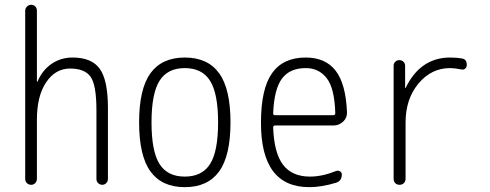

<svg xmlns="http://www.w3.org/2000/svg" viewBox="-20 -770 2040 800"><path d="M85 -25.4V-724.6Q85 -735.4 92.3 -742.7Q99.6 -750 109.9 -750Q120.1 -750 127 -743.2Q133.8 -736.3 133.8 -724.6V-430.7Q133.8 -429.7 135.7 -429.7Q136.7 -429.7 136.7 -430.7Q156.2 -477.5 194.8 -503.9Q233.4 -530.3 282.2 -530.3Q362.3 -530.3 396 -482.9Q429.7 -435.5 429.7 -320.3V-24.4Q429.7 -14.6 422.9 -7.3Q416 0 406.2 0Q396.5 0 389.2 -6.8Q381.8 -13.7 381.8 -24.4V-310.5Q381.8 -416 357.4 -450.2Q333 -484.4 272 -484.4Q210.9 -484.4 172.4 -427.2Q133.8 -370.1 133.8 -271.5V-25.4Q133.8 -14.6 127 -7.3Q120.1 0 109.9 0Q99.6 0 92.3 -6.8Q85 -13.7 85 -25.4Z M855.5 -433.1Q822.3 -486.3 750 -486.3Q677.7 -486.3 644.5 -433.1Q611.3 -379.9 611.3 -259.8Q611.3 -139.6 644.5 -86.9Q677.7 -34.2 750 -34.2Q822.3 -34.2 855.5 -86.9Q888.7 -139.6 888.7 -259.8Q888.7 -379.9 855.5 -433.1ZM893.1 -55.7Q845.7 9.8 750 9.8Q654.3 9.8 606.9 -55.7Q559.6 -121.1 559.6 -260.3Q559.6 -399.4 606.9 -464.8Q654.3 -530.3 750 -530.3Q845.7 -530.3 893.1 -464.8Q940.4 -399.4 940.4 -260.3Q940.4 -121.1 893.1 -55.7Z M1253.9 -486.3Q1187.5 -486.3 1154.8 -442.4Q1122.1 -398.4 1118.2 -297.9Q1118.2 -290 1126 -290H1368.2Q1377 -290 1377 -298.8Q1374 -402.3 1341.3 -444.3Q1308.6 -486.3 1253.9 -486.3ZM1268.6 9.8Q1066.4 9.8 1067.4 -259.8Q1067.4 -399.4 1113.3 -464.8Q1159.2 -530.3 1253.9 -530.3Q1335.9 -530.3 1378.4 -475.6Q1420.9 -420.9 1425.8 -302.7Q1426.8 -279.3 1409.7 -263.2Q1392.6 -247.1 1369.1 -247.1H1126Q1118.2 -247.1 1118.2 -238.3Q1122.1 -131.8 1159.7 -83Q1197.3 -34.2 1271.5 -34.2Q1322.3 -34.2 1380.9 -57.6Q1388.7 -60.5 1396.5 -56.2Q1404.3 -51.8 1404.3 -43Q1404.3 -16.6 1380.9 -8.8Q1320.3 9.8 1268.6 9.8Z M1620.1 -25.4V-496.1Q1620.1 -505.9 1627 -512.7Q1633.8 -519.5 1644 -519.5Q1654.3 -519.5 1661.1 -512.7Q1668 -505.9 1668 -496.1V-403.3H1668.9H1669.9Q1731.4 -530.3 1855.5 -530.3Q1883.8 -530.3 1904.3 -526.4Q1925.8 -523.4 1924.8 -498Q1924.8 -490.2 1918.5 -484.4Q1912.1 -478.5 1904.3 -480.5Q1872.1 -486.3 1855.5 -486.3Q1777.3 -486.3 1723.6 -421.9Q1669.9 -357.4 1669.9 -259.8V-25.4Q1669.9 -14.6 1663.1 -7.3Q1656.2 0 1645 0Q1633.8 0 1627 -6.8Q1620.1 -13.7 1620.1 -25.4Z"/></svg>

Font: Rounded Mgen+ 1m light
Style: Regular
Weight: 200
Designer: [Source Han Sans]
Ryoko NISHIZUKA  (kana & ideographs); Paul D. Hunt (Latin, Greek & Cyrillic); Wenlong ZHANG  (bopomofo
Version: Version 1.059.20150602